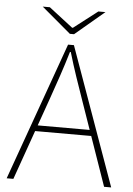

<svg xmlns="http://www.w3.org/2000/svg" viewBox="-57 -873 634 915"><g transform="rotate(5 260.0 -415.0)"><path d="M10 0 246 -660H274L510 0H476L338 -396Q317 -456 298.5 -510.5Q280 -565 262 -626H258Q240 -565 221.5 -510.5Q203 -456 182 -396L42 0ZM112 -236V-264H405V-236ZM250 -712 110 -830H144L258 -742H262L376 -830H410L270 -712Z"/></g></svg>

Font: Mada ExtraLight
Style: Regular
Weight: 250
Designer: Khaled Hosny
Version: Version 1.5